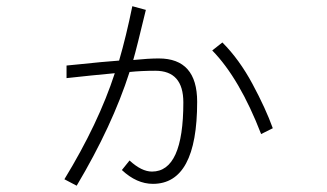

<svg xmlns="http://www.w3.org/2000/svg" viewBox="-20 -590 1040 610"><path d="M654.3 -429.7 686.5 -455.1Q740.2 -401.4 782.2 -323.2Q824.2 -245.1 846.7 -182.6L809.6 -164.1Q741.2 -340.8 654.3 -429.7ZM191.4 -341.8V-381.8Q204.1 -382.8 236.3 -386.2Q268.6 -389.6 299.8 -392.6Q331.1 -395.5 358.4 -397.5Q380.9 -474.6 400.4 -570.3L443.4 -558.6Q414.1 -436.5 403.3 -399.4Q452.1 -404.3 484.4 -404.3Q606.4 -404.3 606.4 -266.6Q606.4 -5.9 465.8 -5.9Q414.1 -5.9 367.2 -49.8L391.6 -80.1Q429.7 -44.9 462.9 -44.9Q562.5 -44.9 562.5 -264.6Q562.5 -365.2 473.6 -365.2Q429.7 -365.2 391.6 -361.3Q336.9 -190.4 223.6 0L184.6 -20.5Q293 -198.2 344.7 -357.4Q270.5 -350.6 191.4 -341.8Z"/></svg>

Font: Gothic A1 ExtraLight
Style: Regular
Weight: 275
Designer: HanYang I&C Co.,Ltd.
Foundry: HanYang I&C Co.,Ltd.
Version: Version 2.50